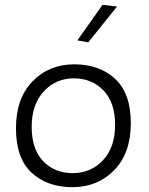

<svg xmlns="http://www.w3.org/2000/svg" viewBox="-20 -770 616 794"><path d="M279.5 4Q175 4 110.5 -56Q46 -116 46 -239.5Q46 -363 114.5 -433.5Q183 -504 287 -504Q391 -504 456 -444Q521 -384 521 -260.5Q521 -137 452.5 -66.5Q384 4 279.5 4ZM285.5 -446Q211 -446 161 -392Q111 -338 111 -245.5Q111 -153 158.5 -103.5Q206 -54 281 -54Q356 -54 406 -107.5Q456 -161 456 -253.5Q456 -346 408 -396Q360 -446 285.5 -446ZM404 -750 464 -743 345 -595 300 -603Z"/></svg>

Font: Antic Slab
Style: Regular
Weight: 400
Designer: Santiago Orozco
Foundry: Santiago Orozco
Version: Version 001.001